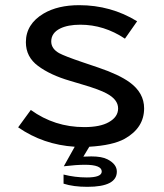

<svg xmlns="http://www.w3.org/2000/svg" viewBox="-20 -600 630 739"><path d="M98.6 -176.8Q189.9 -110.8 304.2 -110.8Q365.7 -110.8 398.9 -129.9Q434.6 -149.9 434.6 -182.6Q434.6 -216.8 390.6 -240.2Q362.8 -255.4 299.8 -273.9L249 -289.1Q173.8 -311 126.5 -346.2Q79.6 -380.9 79.6 -437.5Q79.6 -507.3 147.9 -547.9Q202.6 -580.1 284.7 -580.1Q406.7 -580.1 507.8 -518.1L460.9 -451.2Q380.4 -504.9 289.1 -504.9Q241.2 -504.9 211.4 -490.2Q177.2 -473.1 177.2 -440.4Q177.2 -412.6 207.5 -395.5Q229 -383.8 296.9 -360.8L358.9 -339.8Q438 -313 479 -283.2Q534.7 -242.7 534.7 -183.1Q534.7 -107.9 460 -65.9Q414.1 -40.5 323.7 -35.2L300.8 2.9Q319.3 2 331.5 2Q372.1 2 393.6 13.2Q429.7 31.7 429.7 60.5Q429.7 119.1 316.4 119.1Q262.2 119.1 224.6 106.9V71.8Q268.6 83 314 83Q371.6 83 371.6 60.1Q371.6 34.2 306.6 34.2Q273.4 34.2 225.6 40L267.6 -35.2Q146.5 -43 49.8 -109.9Z"/></svg>

Font: BIZ UDPGothic
Style: Regular
Weight: 400
Designer: TypeBank Co., Ltd.
Foundry: Morisawa Inc.
Version: Version 1.051